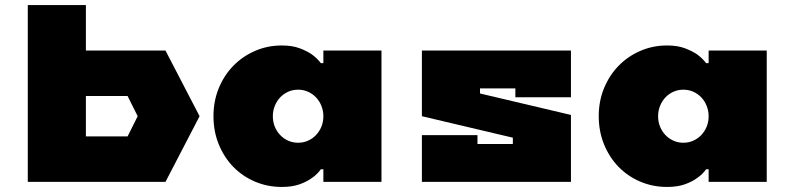

<svg xmlns="http://www.w3.org/2000/svg" viewBox="-20 -720 3140 760"><path d="M635 0H90V-700H320V-520H635L770 -260ZM485 -180 525 -260 485 -340H320V-180Z M825 -260Q825 -320 846 -371Q867 -422 903.5 -459.5Q940 -497 989.5 -518.5Q1039 -540 1095 -540Q1137 -540 1166 -529Q1195 -518 1214 -505Q1236 -489 1250 -470H1260V-520H1490V0H1260V-50H1250Q1236 -30 1214 -15Q1195 -1 1166 9.5Q1137 20 1095 20Q1039 20 989.5 -1Q940 -22 903.5 -59.5Q867 -97 846 -148.5Q825 -200 825 -260ZM1160 -365Q1139 -365 1121 -357Q1103 -349 1089.5 -335Q1076 -321 1068 -301.5Q1060 -282 1060 -260Q1060 -237 1068 -218Q1076 -199 1089.5 -185Q1103 -171 1121 -163Q1139 -155 1160 -155Q1181 -155 1199 -163Q1217 -171 1230.5 -185Q1244 -199 1252 -218Q1260 -237 1260 -260Q1260 -282 1252 -301.5Q1244 -321 1230.5 -335Q1217 -349 1199 -357Q1181 -365 1160 -365Z M1650 -185H1870V-150H2010V-175L1650 -260V-520H2240V-335H2020V-370H1880V-350L2240 -265V0H1650Z M2350 -260Q2350 -320 2371 -371Q2392 -422 2428.5 -459.5Q2465 -497 2514.5 -518.5Q2564 -540 2620 -540Q2662 -540 2691 -529Q2720 -518 2739 -505Q2761 -489 2775 -470H2785V-520H3015V0H2785V-50H2775Q2761 -30 2739 -15Q2720 -1 2691 9.5Q2662 20 2620 20Q2564 20 2514.5 -1Q2465 -22 2428.5 -59.5Q2392 -97 2371 -148.5Q2350 -200 2350 -260ZM2685 -365Q2664 -365 2646 -357Q2628 -349 2614.5 -335Q2601 -321 2593 -301.5Q2585 -282 2585 -260Q2585 -237 2593 -218Q2601 -199 2614.5 -185Q2628 -171 2646 -163Q2664 -155 2685 -155Q2706 -155 2724 -163Q2742 -171 2755.5 -185Q2769 -199 2777 -218Q2785 -237 2785 -260Q2785 -282 2777 -301.5Q2769 -321 2755.5 -335Q2742 -349 2724 -357Q2706 -365 2685 -365Z"/></svg>

Font: Imperial One
Style: Regular
Weight: 400
Designer: Jovanny Lemonad
Foundry: Jovanny Lemonad
Version: Version 1.000